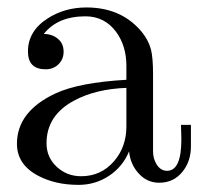

<svg xmlns="http://www.w3.org/2000/svg" viewBox="-20 -489 562 520"><path d="M497.1 -92.8Q497.1 -52.2 474.6 -24.4Q450.7 5.9 411.1 5.9Q377.4 5.9 354.5 -20.5Q333 -44.4 329.6 -79.1Q312.5 -37.6 275.4 -12.9Q238.3 11.7 192.9 11.7Q130.4 11.7 84 -12.7Q25.9 -43 25.9 -99.6Q25.9 -187 129.9 -235.8Q193.8 -265.6 322.3 -272.9V-311Q322.3 -364.7 294.4 -402.8Q263.2 -444.8 211.4 -444.8Q136.2 -444.8 98.6 -397Q121.1 -397 136.7 -384Q152.3 -371.1 152.3 -349.1Q152.3 -328.6 138.4 -314.9Q124.5 -301.3 103.5 -301.3Q55.7 -301.3 55.7 -349.6Q55.7 -404.8 108.9 -439Q155.3 -468.8 213.9 -468.8Q303.2 -468.8 356.9 -410.6Q381.3 -384.3 389.2 -353.5Q394.5 -331.5 394.5 -287.6V-79.1Q394.5 -59.6 403.8 -44.4Q414.6 -26.4 432.6 -26.4Q471.2 -26.4 471.2 -111.8Q471.2 -125.5 470.2 -150.9H497.1ZM322.3 -146.5V-251Q238.8 -248 180.2 -216.3Q106 -176.3 106 -101.1Q106 -63 133.5 -37.4Q161.1 -11.7 199.7 -11.7Q253.9 -11.7 289.1 -52.7Q322.3 -91.3 322.3 -146.5Z"/></svg>

Font: Kurinto Book Core
Style: Regular
Weight: 400
Designer: Kurinto was developed by Clint Goss from a range of fonts that are compatible with the SIL Open Font License Version 1.1
Foundry: Clinton F. Goss
Version: Version 2.196; July 25, 2020